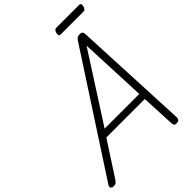

<svg xmlns="http://www.w3.org/2000/svg" viewBox="-402 -1484 1669 1669"><g transform="rotate(-45 432.5 -649.5)"><path d="M-14 14Q-35 14 -41.5 1.5Q-48 -11 -36 -29L660 -1099Q672 -1117 683 -1123.5Q694 -1130 714 -1130Q730 -1130 738.5 -1122.5Q747 -1115 748 -1091L798 -22Q798 -5 789.5 4.5Q781 14 760 14Q742 14 736 7Q730 0 729 -17L714 -331H241L38 -18Q24 2 15 8Q6 14 -14 14ZM285 -396H711L684 -1017ZM594 -1245Q579 -1245 575.5 -1254Q572 -1263 576 -1278Q580 -1296 588 -1304.5Q596 -1313 610 -1313H887Q903 -1313 906.5 -1303.5Q910 -1294 906 -1278Q902 -1262 894 -1253.5Q886 -1245 871 -1245Z"/></g></svg>

Font: Playwrite CU Light
Style: Regular
Weight: 300
Designer: Veronika Burian, José Scaglione
Foundry: TypeTogether
Version: Version 1.002